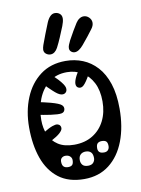

<svg xmlns="http://www.w3.org/2000/svg" viewBox="-108 -1088 859 1172"><g transform="rotate(-10 322.0 -502.5)"><path d="M318 12Q221.5 12 160 -35.2Q98.5 -82.5 69.2 -165.5Q40 -248.5 40 -356Q40 -457 73.8 -539Q107.5 -621 172 -669.5Q236.5 -718 329 -718Q385.5 -718 435 -698Q484.5 -678 522.8 -636.2Q561 -594.5 582.5 -529.5Q604 -464.5 604 -374Q604 -262 570.8 -174.8Q537.5 -87.5 473.5 -37.8Q409.5 12 318 12ZM294 -205Q360.5 -205 408.8 -234.8Q457 -264.5 483 -316.5Q509 -368.5 509 -436Q509 -504.5 484.5 -552Q460 -599.5 418.2 -624.2Q376.5 -649 325 -649Q258.5 -649 213 -612.8Q167.5 -576.5 144.2 -517Q121 -457.5 121 -388Q121 -337.5 138.8 -296Q156.5 -254.5 194.8 -229.8Q233 -205 294 -205ZM462 -198Q445.5 -198 436.2 -189.5Q427 -181 427 -159Q427 -144 435.5 -135.5Q444 -127 465 -127Q481 -127 489.5 -136.5Q498 -146 498 -161Q498 -181.5 489.5 -189.8Q481 -198 462 -198ZM354 -152Q334.5 -152 322.2 -140.5Q310 -129 310 -107Q310 -88.5 320.5 -76.2Q331 -64 355 -64Q377 -64 387.5 -76.2Q398 -88.5 398 -104Q398 -129.5 386.2 -140.8Q374.5 -152 354 -152ZM228 -148Q214.5 -148 205.2 -140Q196 -132 196 -117Q196 -95.5 205.5 -86.2Q215 -77 233 -77Q251 -77 259 -85.5Q267 -94 267 -115Q267 -128.5 256.5 -138.2Q246 -148 228 -148ZM470 -644Q465.5 -636 461 -627.2Q456.5 -618.5 452 -610Q429 -568 412 -551.8Q395 -535.5 377 -545Q364.5 -552 364.5 -569.8Q364.5 -587.5 380 -618Q393 -641.5 399.2 -651.5Q405.5 -661.5 410 -669Q417 -680.5 429 -681.5Q441 -682.5 452 -677Q462.5 -672 468.5 -662.5Q474.5 -653 470 -644ZM230 -647Q239 -639 248.5 -630.5Q258 -622 267 -612Q300 -576 303.8 -557.2Q307.5 -538.5 297 -528Q286 -517 267.5 -521.2Q249 -525.5 219 -554Q201 -570.5 190.8 -581Q180.5 -591.5 172 -602Q166 -610.5 170 -622.2Q174 -634 182 -642Q191 -652 204.5 -655.2Q218 -658.5 230 -647ZM114 -501Q135 -496.5 155.5 -492.2Q176 -488 197 -482Q248 -468 261.5 -455.8Q275 -443.5 271 -427Q267.5 -410 249 -406.8Q230.5 -403.5 183 -410Q162 -413 140.5 -416.8Q119 -420.5 98 -425Q84.5 -428 80.5 -442Q76.5 -456 80 -470Q83 -484.5 92.2 -494Q101.5 -503.5 114 -501ZM101 -296Q106.5 -300 112.2 -303.2Q118 -306.5 123 -310Q160 -332.5 181.2 -340Q202.5 -347.5 213.2 -345Q224 -342.5 229 -335Q235 -326.5 233.2 -315.2Q231.5 -304 214.5 -288.5Q197.5 -273 158 -252Q151.5 -248.5 144.2 -244.8Q137 -241 130 -237Q118 -231 107.8 -236.2Q97.5 -241.5 92 -252Q87 -262.5 88 -275.5Q89 -288.5 101 -296ZM551 -522Q558.5 -523.5 564.2 -515.5Q570 -507.5 573 -496Q576 -482 574.5 -469Q573 -456 564 -455Q562 -455 559.8 -454.5Q557.5 -454 555 -454Q546 -453.5 540.2 -463.2Q534.5 -473 532 -485Q530.5 -498 533.8 -508.8Q537 -519.5 546 -521Q547.5 -521 548.5 -521.5Q549.5 -522 551 -522ZM533 -289Q535.5 -286 537.8 -283.5Q540 -281 542 -278Q547.5 -271.5 544.8 -264.5Q542 -257.5 536 -252Q530 -247.5 523 -246.2Q516 -245 512 -251Q509 -255.5 506 -259.5Q503 -263.5 500 -268Q494 -276.5 496.5 -283.5Q499 -290.5 505 -294Q511 -298 519 -297.2Q527 -296.5 533 -289ZM292 -806Q284 -791 272.5 -782Q261 -773 247 -773Q231.5 -773 219.2 -782.8Q207 -792.5 207 -808.5Q207 -815 208.8 -822Q210.5 -829 213 -837Q223.5 -866.5 237.5 -902.5Q251.5 -938.5 264 -969Q274 -992 286.8 -1004.5Q299.5 -1017 315.5 -1017Q333 -1017 345.5 -1006.5Q358 -996 358 -977.5Q358 -967 354.8 -955Q351.5 -943 347 -931Q332 -893.5 319.2 -863.8Q306.5 -834 292 -806ZM449 -795Q435.5 -779 421.8 -769.8Q408 -760.5 395 -760.5Q382.5 -760.5 372.8 -768.8Q363 -777 363 -790.5Q363 -800 367.5 -811.5Q372 -823 379 -837Q392.5 -862.5 408.8 -890.2Q425 -918 436 -935Q446 -950.5 458.8 -958.8Q471.5 -967 485 -967Q503.5 -967 518 -952.8Q532.5 -938.5 532.5 -919.5Q532.5 -901 518 -882Q505.5 -865 486.8 -841.2Q468 -817.5 449 -795Z"/></g></svg>

Font: Kablammo
Style: Regular
Weight: 400
Designer: Travis Kochel, Lizy Gershenzon, Daria Petrova, Ethan Cohen
Foundry: Vectro Type Foundry
Version: Version 1.002